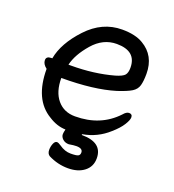

<svg xmlns="http://www.w3.org/2000/svg" viewBox="-125 -590 793 874"><g transform="rotate(20 271.5 -153.0)"><path d="M206 163Q193 155 193 136Q193 120 199 105.5Q205 91 215 91Q222 91 235 100Q262 119 290 119Q318 119 326.5 114.5Q335 110 335 98Q335 78 304 78Q291 78 268 82Q250 82 238.5 71.5Q227 61 227 48Q227 40 231 24Q189 23 149 -3Q56 -58 56 -206Q35 -222 35 -241Q35 -260 60 -260H64Q78 -337 150.5 -414.5Q223 -492 319 -492Q383 -492 421 -469Q491 -428 491 -340Q491 -305 485 -283.5Q479 -262 458 -249Q437 -236 391 -221Q290 -190 133 -190Q133 -123 165 -85Q197 -47 251 -47Q374 -47 451 -129Q465 -146 478 -146Q494 -146 494 -130Q494 -117 479 -93Q464 -69 433 -42Q380 6 310 18L309 22H310Q410 22 410 99Q410 139 380 162.5Q350 186 301 186Q252 186 206 163ZM143 -258H155Q266 -258 360 -284Q394 -294 403.5 -305.5Q413 -317 413 -341Q413 -422 318 -422Q252 -422 203.5 -366Q155 -310 143 -258Z"/></g></svg>

Font: LXGW WenKai TC
Style: Bold
Weight: 700
Designer: LXGW / Fontworks Inc.
Foundry: LXGW / Fontworks Inc.
Version: Version 1.330;April 28, 2024